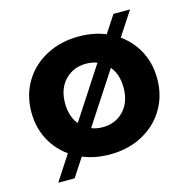

<svg xmlns="http://www.w3.org/2000/svg" viewBox="-101 -702 856 871"><g transform="rotate(-15 327.5 -266.5)"><path d="M32 -269Q32 -349 70 -412Q108 -475 175.5 -510.5Q243 -546 328 -546Q413 -546 480 -510.5Q547 -475 585 -412Q623 -349 623 -269Q623 -189 585 -126Q547 -63 480 -27.5Q413 8 328 8Q243 8 175.5 -27.5Q108 -63 70 -126Q32 -189 32 -269ZM465 -269Q465 -337 426.5 -377.5Q388 -418 328 -418Q268 -418 229 -377.5Q190 -337 190 -269Q190 -201 229 -160.5Q268 -120 328 -120Q388 -120 426.5 -160.5Q465 -201 465 -269ZM507 -604H585L144 71H67Z"/></g></svg>

Font: APTA Sans Regular
Style: Bold Italic
Weight: 700
Version: Version 7.200